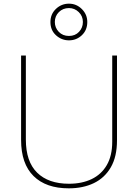

<svg xmlns="http://www.w3.org/2000/svg" viewBox="-20 -1017 752 1047"><path d="M618 -252Q618 -163 584.5 -105Q551 -47 492 -18.5Q433 10 355 10Q231 10 163 -57Q95 -124 95 -254V-714H121V-256Q121 -136 182.5 -75.5Q244 -15 356 -15Q427 -15 480 -40.5Q533 -66 562.5 -117Q592 -168 592 -244V-714H618ZM356 -797Q316 -797 285.5 -824.5Q255 -852 255 -897Q255 -940 285 -968.5Q315 -997 356 -997Q397 -997 426.5 -967.5Q456 -938 456 -897Q456 -853 426.5 -825Q397 -797 356 -797ZM356 -821Q390 -821 411 -843.5Q432 -866 432 -897Q432 -929 409.5 -951Q387 -973 356 -973Q323 -973 301 -951Q279 -929 279 -897Q279 -866 300.5 -843.5Q322 -821 356 -821Z"/></svg>

Font: Noto Sans Hebrew Thin
Style: Regular
Weight: 250
Designer: Monotype Design Team
Foundry: Monotype Imaging Inc.
Version: Version 2.003